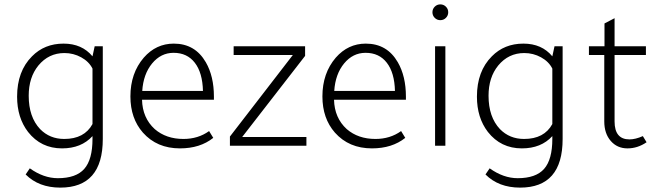

<svg xmlns="http://www.w3.org/2000/svg" viewBox="-20 -665 3012 876"><path d="M402 -31V-44Q351 12 263 12Q167 12 108 -63Q58 -128 58 -224Q58 -340 126 -408Q183 -466 270 -466Q354 -466 402 -408L412 -454H449V-31Q449 191 255 191Q157 191 97 131L116 103Q179 148 244 148Q327 148 364.5 105.5Q402 63 402 -31ZM402 -99V-352Q386 -384 350.5 -403.5Q315 -423 274 -423Q202 -423 155 -366Q111 -312 111 -228Q111 -131 163 -76Q207 -31 273 -31Q365 -31 402 -99Z M956 -210H628Q630 -127 686 -76Q738 -31 817 -31Q884 -31 934 -67L953 -36Q893 12 801 12Q696 12 632 -60Q575 -125 575 -225Q575 -331 636 -402Q692 -466 773 -466Q870 -466 919 -381Q956 -317 956 -224ZM629 -250H906Q904 -333 869 -378.5Q834 -424 772 -424Q714 -424 674 -375.5Q634 -327 629 -250Z M1378 0H1029V-42L1316 -414H1046V-454H1372V-410L1085 -40H1378Z M1832 -210H1504Q1506 -127 1562 -76Q1614 -31 1693 -31Q1760 -31 1810 -67L1829 -36Q1769 12 1677 12Q1572 12 1508 -60Q1451 -125 1451 -225Q1451 -331 1512 -402Q1568 -466 1649 -466Q1746 -466 1795 -381Q1832 -317 1832 -224ZM1505 -250H1782Q1780 -333 1745 -378.5Q1710 -424 1648 -424Q1590 -424 1550 -375.5Q1510 -327 1505 -250Z M2012 -454V0H1965V-454ZM1953 -609Q1953 -624 1963.5 -634.5Q1974 -645 1989 -645Q2004 -645 2014.5 -634.5Q2025 -624 2025 -609Q2025 -594 2014.5 -583.5Q2004 -573 1989 -573Q1974 -573 1963.5 -583.5Q1953 -594 1953 -609Z M2500 -31V-44Q2449 12 2361 12Q2265 12 2206 -63Q2156 -128 2156 -224Q2156 -340 2224 -408Q2281 -466 2368 -466Q2452 -466 2500 -408L2510 -454H2547V-31Q2547 191 2353 191Q2255 191 2195 131L2214 103Q2277 148 2342 148Q2425 148 2462.5 105.5Q2500 63 2500 -31ZM2500 -99V-352Q2484 -384 2448.5 -403.5Q2413 -423 2372 -423Q2300 -423 2253 -366Q2209 -312 2209 -228Q2209 -131 2261 -76Q2305 -31 2371 -31Q2463 -31 2500 -99Z M2784 -414V-111Q2784 -29 2852 -29Q2879 -29 2913 -44L2930 -16Q2889 12 2843 12Q2796 12 2766.5 -22Q2737 -56 2737 -111V-414H2667V-454H2738V-558L2784 -582V-454H2927V-414Z"/></svg>

Font: Tajawal Light
Style: Regular
Weight: 300
Designer: Boutros Fonts
Foundry: Created by Boutros International 2017
Version: Version 1.700